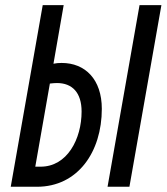

<svg xmlns="http://www.w3.org/2000/svg" viewBox="-20 -713 636 733"><path d="M21 0H121.1C277.3 0 368.7 -133.3 368.7 -297.4C368.7 -410.2 305.2 -472.7 215.3 -472.7C203.1 -472.7 193.4 -471.7 184.1 -469.7L223.1 -693.4H143.1ZM390.6 0H474.1L596.2 -693.4H512.7ZM114.7 -76.7 170.4 -394C179.7 -395 188.5 -396 197.3 -396C255.9 -396 291.5 -359.4 291.5 -287.1C291.5 -183.1 236.8 -75.7 133.8 -76.7Z"/></svg>

Font: Cascadia Code PL SemiLight
Style: Italic
Weight: 350
Italic angle: -10°
Monospace: yes
Designer: Aaron Bell
Foundry: Saja Typeworks
Version: Version 2404.023